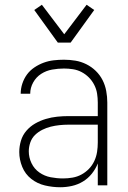

<svg xmlns="http://www.w3.org/2000/svg" viewBox="-20 -779 540 807"><path d="M233 8Q201 8 169 0.5Q137 -7 111.5 -27Q86 -47 73.5 -77.5Q61 -108 61 -140Q61 -164 68 -187.5Q75 -211 91 -229.5Q107 -248 128 -260Q149 -272 172.5 -279Q196 -286 220 -288.5Q244 -291 268 -291H391V-348Q391 -367 388 -386Q385 -405 376 -422.5Q367 -440 353.5 -453.5Q340 -467 323 -476Q306 -485 287 -488Q268 -491 249 -491Q224 -491 199 -486.5Q174 -482 153 -468.5Q132 -455 119.5 -432.5Q107 -410 107 -385H67Q67 -407 74 -428Q81 -449 93.5 -466Q106 -483 124.5 -495.5Q143 -508 163.5 -515.5Q184 -523 205.5 -525.5Q227 -528 249 -528Q273 -528 297 -524Q321 -520 343 -509Q365 -498 382.5 -481Q400 -464 411 -442.5Q422 -421 426.5 -396.5Q431 -372 431 -348V0H391V-92Q382 -69 366 -49Q350 -29 328.5 -16Q307 -3 282.5 2.5Q258 8 233 8ZM245 -29Q265 -29 285 -32.5Q305 -36 322.5 -45.5Q340 -55 354 -69.5Q368 -84 376.5 -102.5Q385 -121 388 -140.5Q391 -160 391 -180V-255H268Q249 -255 230 -253Q211 -251 193 -246.5Q175 -242 158 -233.5Q141 -225 127.5 -212Q114 -199 107.5 -180.5Q101 -162 101 -143Q101 -117 112.5 -93Q124 -69 145.5 -54Q167 -39 193 -34Q219 -29 245 -29ZM223 -600 124 -737 156 -759 250 -635 344 -759 376 -737 277 -600Z"/></svg>

Font: Iosevka Extralight
Style: Regular
Weight: 200
Monospace: yes
Designer: Belleve Invis
Foundry: Belleve Invis
Version: Version 32.0.1; ttfautohint (v1.8.4)